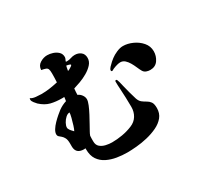

<svg xmlns="http://www.w3.org/2000/svg" viewBox="-165 -1011 1330 1264"><g transform="rotate(-30 500.0 -379.5)"><path d="M266 -389Q251 -389 236 -375.5Q221 -362 211 -343.5Q201 -325 201 -311Q201 -303 205 -298Q210 -288 217 -281Q224 -274 231 -266Q237 -276 245 -301Q253 -326 259.5 -352Q266 -378 266 -389ZM432 -655Q432 -660 419.5 -663Q407 -666 402 -667Q399 -659 397.5 -649Q396 -639 394 -630Q398 -631 407 -635.5Q416 -640 424 -646Q432 -652 432 -655ZM779 -127Q779 -87 756.5 -59.5Q734 -32 697 -14.5Q660 3 617.5 13Q575 23 534.5 26.5Q494 30 465 30Q426 30 386.5 23.5Q347 17 313.5 0.5Q280 -16 259.5 -46Q239 -76 239 -124V-132Q235 -131 228 -131Q201 -131 185 -143Q169 -155 167 -183Q167 -190 167 -196.5Q167 -203 167 -209Q167 -238 159.5 -252.5Q152 -267 142.5 -275Q133 -283 125.5 -289.5Q118 -296 118 -308Q118 -323 129.5 -341.5Q141 -360 158.5 -378Q176 -396 193.5 -411Q211 -426 223 -435Q237 -445 252 -452.5Q267 -460 283 -465Q285 -473 285.5 -480.5Q286 -488 287 -495Q283 -494 279 -494Q275 -494 271 -494Q224 -494 186 -503.5Q148 -513 112 -546Q105 -553 94.5 -566.5Q84 -580 84 -590Q84 -592 84.5 -596Q85 -600 87 -601Q100 -591 125.5 -588.5Q151 -586 167 -586Q199 -586 230.5 -590.5Q262 -595 293 -602Q294 -619 294.5 -636Q295 -653 295 -669Q295 -692 291 -702Q287 -712 276 -716Q265 -720 244 -724Q245 -756 271.5 -772.5Q298 -789 326 -789Q346 -789 368 -782Q390 -775 406 -760Q422 -745 422 -721Q422 -713 418 -705.5Q414 -698 412 -690Q415 -689 420 -689Q437 -689 452.5 -694.5Q468 -700 484 -700Q511 -700 530 -685Q549 -670 549 -641Q549 -614 529.5 -592.5Q510 -571 481.5 -554.5Q453 -538 423 -527Q393 -516 372 -510Q371 -499 370 -487Q369 -475 369 -463Q385 -457 397 -441Q409 -425 409 -407Q409 -392 398.5 -366.5Q388 -341 372.5 -311.5Q357 -282 342 -255.5Q327 -229 319 -214Q316 -209 312.5 -201.5Q309 -194 307 -188Q306 -180 306 -167.5Q306 -155 306 -146Q306 -118 323 -103.5Q340 -89 364.5 -83.5Q389 -78 411 -78Q449 -78 489.5 -85Q530 -92 566 -107Q601 -121 619 -150.5Q637 -180 637 -217Q637 -252 635.5 -288Q634 -324 632 -359Q631 -372 630.5 -385.5Q630 -399 630 -412Q630 -421 637 -421Q642 -421 644 -417.5Q646 -414 647 -409Q651 -399 653.5 -387Q656 -375 659 -364Q666 -336 673.5 -307Q681 -278 690 -250Q698 -227 712.5 -216Q727 -205 742.5 -196.5Q758 -188 768.5 -173.5Q779 -159 779 -127ZM948 -461Q948 -425 927.5 -395Q907 -365 867 -365Q852 -365 837.5 -370.5Q823 -376 815 -390Q807 -404 798.5 -424Q790 -444 779 -463Q768 -482 753.5 -495Q739 -508 719 -508Q705 -508 682.5 -500.5Q660 -493 648 -485Q639 -484 639 -493Q639 -502 650.5 -514.5Q662 -527 675.5 -539Q689 -551 695 -555Q713 -569 739.5 -580.5Q766 -592 788 -592Q823 -592 860 -575.5Q897 -559 922.5 -529.5Q948 -500 948 -461Z"/></g></svg>

Font: Kaisei Tokumin ExtraBold
Style: Regular
Weight: 800
Designer: Font-Kai, 金井和夫
Foundry: KAZUO KANAI
Version: Version 5.003